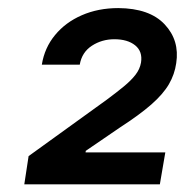

<svg xmlns="http://www.w3.org/2000/svg" viewBox="-20 -826 464 482"><path d="M41 -363.3 51.8 -434.1 248 -575.7Q272.9 -594.2 291 -609.1Q309.1 -624 320.1 -638.2Q331.1 -652.3 334 -668.9Q338.4 -696.8 319.3 -712.2Q300.3 -727.5 267.1 -727.5Q235.8 -727.5 210.7 -711.2Q185.5 -694.8 180.2 -663.6H85Q91.8 -706.1 118.2 -738Q144.5 -770 185.5 -787.8Q226.6 -805.7 276.9 -805.7Q355.5 -805.2 393.3 -764.9Q431.2 -724.6 422.4 -667.5Q418.5 -639.6 404.1 -614.7Q389.6 -589.8 359.9 -563.7Q330.1 -537.6 280.3 -505.4L195.3 -447.3L194.8 -443.4H395L381.3 -363.3Z"/></svg>

Font: Inter Tight SemiBold
Style: Italic
Weight: 600
Italic angle: -9.39999°
Designer: Rasmus Andersson
Foundry: rsms
Version: Version 3.004